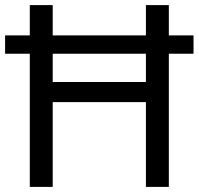

<svg xmlns="http://www.w3.org/2000/svg" viewBox="-20 -734 781 754"><path d="M97 0V-523H0V-595H97V-714H187V-595H553V-714H643V-595H740V-523H643V0H553V-333H187V0ZM187 -412H553V-523H187Z"/></svg>

Font: Noto Sans
Style: Regular
Weight: 400
Designer: Monotype Design Team
Foundry: Monotype Imaging Inc.
Version: Version 2.007